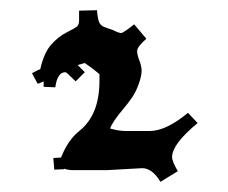

<svg xmlns="http://www.w3.org/2000/svg" viewBox="-20 -752 449 378"><path d="M259.8 -420.9 189.9 -417H126Q113.8 -417 106 -419.9V-418.9Q102.1 -418.9 86.9 -418L85 -440.9L100.1 -441.9L106 -455.1Q118.2 -480 137.2 -495.1Q175.8 -526.4 175.8 -592.8V-606Q166 -614.7 147 -627.9L132.8 -624Q134.3 -622.1 147 -609.9L128.9 -591.8Q110.8 -609.9 108.9 -609.9Q92.8 -609.9 88.9 -580.1L65.9 -581.1V-591.8L54.2 -586.9L43 -607.9Q56.2 -615.2 58.1 -615.2H59.1Q66.4 -647.5 80.3 -663.6Q94.2 -679.7 111.8 -688.5Q129.4 -697.3 132.6 -700.9Q135.7 -704.6 135.7 -711.9V-731L170.9 -731.9Q172.4 -713.4 175.8 -707Q179.2 -700.7 187 -698.2L202.1 -692.9Q213.9 -687 218.3 -687Q222.7 -687 244.1 -704.1L268.1 -675.8Q250 -659.7 250 -651.9Q250 -644 254.4 -632.8Q258.8 -621.6 258.8 -612.3Q258.8 -603 253.4 -587.4Q248 -571.8 240 -560.1Q231.9 -548.3 223.6 -538.6Q201.2 -512.2 196.8 -499Q213.9 -494.1 227.1 -494.1H274.9Q306.6 -494.1 350.1 -529.8L369.1 -509.8Q318.8 -468.3 318.8 -442.9Q318.8 -434.1 330.1 -415L295.9 -394Q279.8 -420.9 259.8 -420.9Z"/></svg>

Font: Eater
Style: Regular
Weight: 400
Version: Version 001.002